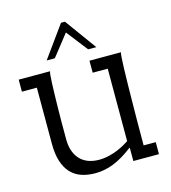

<svg xmlns="http://www.w3.org/2000/svg" viewBox="-108 -800 801 897"><g transform="rotate(-15 292.5 -351.5)"><path d="M504.4 -506.3Q502.4 -503.4 501 -482.9Q499.5 -462.4 498.5 -430.4Q497.6 -398.4 496.8 -358.6Q496.1 -318.8 495.6 -277.3Q494.1 -180.2 494.1 -58.6H552.7V-0.5H428.7V-65.9Q402.3 -45.9 378.7 -31.7Q355 -17.6 332.3 -8.5Q309.6 0.5 287.6 4.6Q265.6 8.8 243.2 8.8Q206.1 8.8 176.3 -1.5Q146.5 -11.7 125.5 -34.2Q104.5 -56.6 93.3 -91.8Q82 -127 82 -176.3V-448.2H9.8V-506.3H161.6Q159.7 -503.4 158.2 -488.5Q156.7 -473.6 155.8 -450.7Q154.8 -427.7 154.1 -399.4Q153.3 -371.1 152.8 -341.8Q151.4 -272.9 151.9 -187.5Q150.9 -154.3 158.9 -128.2Q167 -102.1 183.1 -84Q199.2 -65.9 223.1 -56.6Q247.1 -47.4 277.3 -47.4Q311 -47.4 349.1 -60.1Q387.2 -72.8 424.8 -97.7V-448.2H352.1V-506.3ZM359.9 -559.1 279.8 -662.1 198.7 -559.1H159.2L269.5 -711.9H288.6L399.4 -559.1Z"/></g></svg>

Font: Twentytwelve Slab Light
Style: TwentytwelveSlab
Weight: 300
Designer: Domenico Catapano
Version: Version 1.00 2012